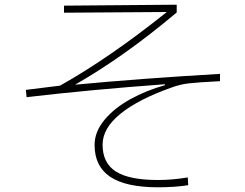

<svg xmlns="http://www.w3.org/2000/svg" viewBox="-20 -770 1040 816"><path d="M416 -155Q416 -77 472.5 -41Q529 -5 651 -5Q714 -5 778 -16L780 17Q723 26 652 26Q515 26 448.5 -18.5Q382 -63 382 -154Q382 -210 424 -260.5Q466 -311 534 -348.5Q602 -386 681 -408V-412Q366 -389 93 -357L90 -388L235 -406Q444 -523 689 -719L252 -716V-746L731 -750V-717Q509 -530 299 -410Q572 -436 915 -456V-425Q817 -420 780.5 -415.5Q744 -411 709 -398Q568 -348 492 -286.5Q416 -225 416 -155Z"/></svg>

Font: IBM Plex Sans JP ExtraLight
Style: Regular
Weight: 200
Designer: Mike Abbink; Paul van der Laan; Pieter van Rosmalen; Wujin Sim; Yejin Wi; Jinhee Kim; Boomi Park; Yona Kim; Kichan Ma
Foundry: Sandoll Inc.
Version: Version 1.001